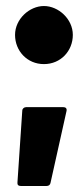

<svg xmlns="http://www.w3.org/2000/svg" viewBox="-20 -514 277 638"><path d="M126 -301C182 -301 222 -345 222 -398C222 -451 174 -494 126 -494C78 -494 30 -451 30 -398C30 -345 70 -301 126 -301ZM49 104H135C142 104 147 100 148 93L201 -145C203 -154 198 -158 190 -158H67C60 -158 54 -153 54 -146L38 92C37 100 41 104 49 104Z"/></svg>

Font: Barlow Condensed ExtraBold
Style: Regular
Weight: 800
Width: 3
Designer: Jeremy Tribby
Foundry: Tribby Type
Version: Version 1.422;hotconv 1.0.109;makeotfexe 2.5.65596